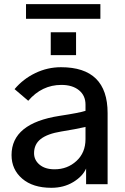

<svg xmlns="http://www.w3.org/2000/svg" viewBox="-20 -895 606 933"><path d="M145.5 -150.4Q145.5 -117.2 172.4 -94.7Q199.2 -72.3 245.1 -72.3Q307.6 -72.3 351.6 -112.8Q395.5 -153.3 395.5 -218.8V-278.3Q350.6 -267.6 277.3 -255.9Q210.9 -245.1 178.2 -219.7Q145.5 -194.3 145.5 -150.4ZM36.1 -141.6Q36.1 -295.9 269.5 -332Q366.2 -346.7 395.5 -356.4V-386.7Q395.5 -430.7 363.8 -456.5Q332 -482.4 278.3 -482.4Q183.6 -482.4 117.2 -405.3L50.8 -461.9Q92.8 -511.7 151.9 -540Q210.9 -568.4 276.4 -568.4Q502.9 -568.4 502.9 -345.7V0H398.4V-76.2Q381.8 -38.1 335.9 -10.3Q290 17.6 229.5 17.6Q139.6 17.6 87.9 -26.9Q36.1 -71.3 36.1 -141.6ZM226.6 -627V-738.3H349.6V-627ZM106.4 -803.7V-875H467.8V-803.7Z"/></svg>

Font: Gothic A1 SemiBold
Style: Regular
Weight: 600
Version: Version 2.50